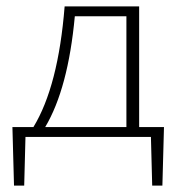

<svg xmlns="http://www.w3.org/2000/svg" viewBox="-20 -430 556 603"><path d="M495 -31 490 153H458L454 0H60L56 153H24L19 -31H85Q163 -159 183 -410H417V-31ZM122 -31H377V-379H215Q194 -152 122 -31Z"/></svg>

Font: EauTest Light
Style: Regular
Weight: 300
Designer: Christian Thalmann (Catharsis Fonts)
Version: Version 0.001;PS 000.001;hotconv 1.0.88;makeotf.lib2.5.64775